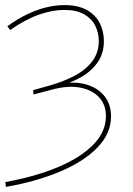

<svg xmlns="http://www.w3.org/2000/svg" viewBox="-20 -539 523 754"><path d="M3 195 1 176Q117 155 206 118Q295 81 345.5 30Q396 -21 396 -83Q396 -128 369 -157Q342 -186 294.5 -195Q247 -204 184 -187L112 -168L110 -185L178 -204Q230 -219 273 -241.5Q316 -264 342 -298Q368 -332 368 -378Q368 -409 354.5 -437Q341 -465 311 -482.5Q281 -500 232 -500Q186 -500 133 -481.5Q80 -463 20 -421L9 -436Q52 -467 91 -485Q130 -503 165.5 -511Q201 -519 232 -519Q288 -519 322.5 -499Q357 -479 372.5 -446.5Q388 -414 388 -378Q388 -329 363 -293.5Q338 -258 295.5 -234.5Q253 -211 201 -197V-206Q261 -221 310 -209.5Q359 -198 387.5 -165Q416 -132 416 -82Q416 -15 363 40Q310 95 216.5 134.5Q123 174 3 195Z"/></svg>

Font: Montserrat Thin
Style: Regular
Weight: 100
Designer: Julieta Ulanovsky
Foundry: Julieta Ulanovsky
Version: Version 9.000